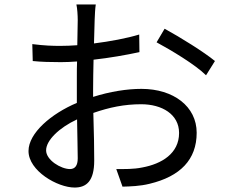

<svg xmlns="http://www.w3.org/2000/svg" viewBox="-20 -816 1040 862"><path d="M398 -414C398 -454 399 -501 400 -548C472 -556 546 -569 606 -582L605 -661C549 -644 474 -630 402 -621C403 -665 404 -704 405 -728C406 -751 407 -777 410 -796H323C327 -779 329 -746 329 -726C329 -707 328 -665 327 -613C300 -611 275 -610 251 -610C215 -610 181 -611 125 -618L127 -542C166 -538 208 -537 253 -537C275 -537 299 -538 326 -540C325 -517 325 -497 325 -474V-354C211 -306 108 -219 108 -138C108 -49 238 26 315 26C368 26 403 -3 403 -95C403 -137 402 -226 399 -309C471 -334 538 -348 614 -348C707 -348 784 -303 784 -219C784 -127 706 -80 618 -64C579 -56 539 -57 502 -57L530 22C565 21 608 20 652 9C789 -24 863 -99 863 -220C863 -338 759 -417 615 -417C550 -417 474 -405 398 -381ZM683 -626C746 -592 857 -526 905 -478L945 -542C898 -581 789 -649 719 -687ZM294 -57C254 -57 187 -97 187 -141C187 -186 246 -243 326 -280C327 -208 329 -141 329 -105C329 -73 317 -57 294 -57Z"/></svg>

Font: Spoqa Han Sans Neo Regular
Style: Regular
Weight: 400
Designer: [Spoqa Han Sans Neo] Dong-huui Kim  Younghwa Kang  Yujin Lee  [Noto Sans] Ryoko NISHIZUKA  (kana & ideographs); Paul D. 
Foundry: Spoqa (http://www.spoqa-han-sans.com)
Version: Version 1.000